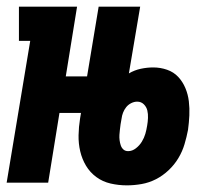

<svg xmlns="http://www.w3.org/2000/svg" viewBox="-28 -550 648 578"><path d="M-8 0 63 -427H29V-530H204L170 -320H297L278 -210H151L117 0ZM354 8Q329 8 305 2.5Q281 -3 262 -17Q243 -31 231 -51Q219 -71 213.5 -94.5Q208 -118 208.5 -143Q209 -168 213 -193L269 -530H394L360 -329Q377 -339 396 -343Q415 -347 433 -347Q455 -347 475 -340Q495 -333 508.5 -318.5Q522 -304 530 -285Q538 -266 540.5 -245Q543 -224 542 -202.5Q541 -181 538 -159Q534 -138 527.5 -116Q521 -94 509 -74Q497 -54 479.5 -37.5Q462 -21 441.5 -10.5Q421 0 398.5 4Q376 8 354 8ZM358 -95Q370 -95 381 -103.5Q392 -112 399 -123.5Q406 -135 409.5 -147Q413 -159 415 -172Q417 -183 417.5 -195Q418 -207 415.5 -217.5Q413 -228 405 -236Q397 -244 385 -244Q376 -244 367 -239.5Q358 -235 352 -227.5Q346 -220 342.5 -211Q339 -202 338 -193L335 -176Q334 -168 333 -160Q332 -152 331.5 -144Q331 -136 332 -128Q333 -120 335.5 -112.5Q338 -105 343.5 -100Q349 -95 358 -95Z"/></svg>

Font: Iosevka Curly Slab XBdEx
Style: Italic
Weight: 800
Width: 7
Italic angle: -9°
Monospace: yes
Designer: Belleve Invis
Foundry: Belleve Invis
Version: Version 11.1.0; ttfautohint (v1.8.3)